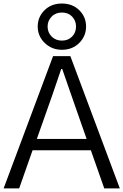

<svg xmlns="http://www.w3.org/2000/svg" viewBox="-24 -1042 683 1062"><path d="M179.7 -273.4H455.1L369.1 -519.5Q361.3 -542 344.2 -591.3Q327.1 -640.6 320.3 -660.2H314.5Q273.4 -540 266.6 -519.5ZM-3.9 0 269.5 -731.4H365.2L638.7 0H552.7L478.5 -210.9H156.2L82 0ZM184.6 -895.5Q184.6 -948.2 222.2 -985.4Q259.8 -1022.5 318.4 -1022.5Q377 -1022.5 414.6 -985.4Q452.1 -948.2 452.1 -895.5Q452.1 -841.8 414.1 -804.2Q376 -766.6 318.4 -766.6Q262.7 -766.6 223.6 -804.2Q184.6 -841.8 184.6 -895.5ZM239.3 -895.5Q239.3 -862.3 261.7 -839.8Q284.2 -817.4 318.4 -817.4Q352.5 -817.4 374.5 -839.4Q396.5 -861.3 396.5 -895.5Q396.5 -927.7 375 -950.2Q353.5 -972.7 318.4 -972.7Q283.2 -972.7 261.2 -949.7Q239.3 -926.8 239.3 -895.5Z"/></svg>

Font: Gothic A1
Style: Regular
Weight: 400
Designer: HanYang I&C Co.,Ltd.
Foundry: HanYang I&C Co.,Ltd.
Version: Version 2.50